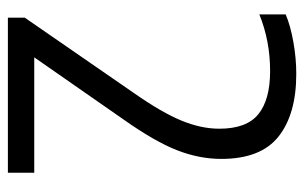

<svg xmlns="http://www.w3.org/2000/svg" viewBox="-166 -624 790 499"><g transform="rotate(90 229.5 -375.0)"><path d="M26.5 0V-44L224 -330Q273.5 -401 294.2 -451.8Q315 -502.5 315 -549.5Q315 -620.5 277.2 -651Q239.5 -681.5 165.5 -681.5Q86.5 -681.5 18 -653.5V-722Q47.5 -734.5 89.8 -742Q132 -749.5 172.5 -749.5Q277 -749.5 335.2 -703.5Q393.5 -657.5 393.5 -554.5Q393.5 -497.5 371 -439.8Q348.5 -382 291 -300.5L129.5 -68.5H429.5V0Z"/></g></svg>

Font: Encode Sans SemiCondensed SemiCondensed
Style: Regular
Weight: 400
Width: 4
Designer: Multiple Designers
Foundry: Impallari Type
Version: Version 3.000; ttfautohint (v1.8.3) -l 8 -r 50 -G 200 -x 14 